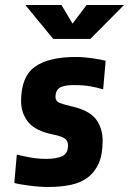

<svg xmlns="http://www.w3.org/2000/svg" viewBox="-20 -736 514 765"><path d="M389 -175Q389 -120 373 -84.5Q357 -49 328.5 -28Q300 -7 260 1Q220 9 173 9Q154 9 134 7.5Q114 6 96 3.5Q78 1 62.5 -1.5Q47 -4 37 -7L47 -120Q67 -115 98.5 -109Q130 -103 165 -103Q204 -103 227.5 -113.5Q251 -124 251 -156Q251 -175 238.5 -184Q226 -193 192 -200Q121 -214 92.5 -249.5Q64 -285 64 -333Q64 -430 118.5 -469.5Q173 -509 282 -509Q298 -509 316 -507.5Q334 -506 350.5 -503.5Q367 -501 380.5 -498.5Q394 -496 401 -494L391 -380Q368 -387 341 -392Q314 -397 273 -397Q234 -397 217.5 -386Q201 -375 201 -350Q201 -333 216.5 -326.5Q232 -320 262 -313Q335 -297 362 -261.5Q389 -226 389 -175ZM225 -716 269 -642 325 -716H474L340 -581H192L81 -716Z"/></svg>

Font: Share
Style: Bold Italic
Weight: 700
Designer: Ralph du Carrois
Version: Version 1.002